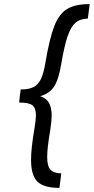

<svg xmlns="http://www.w3.org/2000/svg" viewBox="-20 -820 459 940"><path d="M203 -517Q223 -635 246.5 -694Q270 -753 309.5 -776.5Q349 -800 419 -800L410 -729Q372 -728 349.5 -708.5Q327 -689 311 -642.5Q295 -596 280 -508Q268 -433 245.5 -397.5Q223 -362 177 -349Q207 -339 220 -316Q233 -293 233 -253Q233 -231 226 -182Q211 -97 211 -51Q211 -7 227 10.5Q243 28 280 29L271 100Q196 100 164 70Q132 40 132 -38Q132 -94 149 -193Q156 -237 156 -255Q156 -292 138 -305Q120 -318 74 -318L78 -361H79L81 -382Q121 -382 144 -393.5Q167 -405 180.5 -433.5Q194 -462 203 -517Z"/></svg>

Font: Oak Sans
Style: Italic
Weight: 400
Italic angle: -9.49998°
Foundry: Erik Kennedy, Walven
Version: Version 1.000